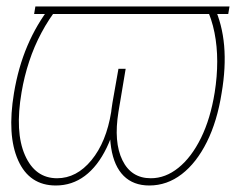

<svg xmlns="http://www.w3.org/2000/svg" viewBox="-20 -566 732 596"><path d="M692.4 -545.9 688.5 -522.5H85.9L89.8 -545.9ZM136.7 -545.9H162.1Q131.8 -507.8 108.9 -464.8Q85.9 -421.9 70.6 -375.2Q55.2 -328.6 46.9 -279.3Q25.9 -156.2 57.4 -84.5Q88.9 -12.7 157.2 -12.7Q217.8 -12.7 263.9 -68.8Q310.1 -125 325.2 -218.8L347.7 -352.5H370.1L352.5 -247.1Q338.9 -164.6 311 -107.2Q283.2 -49.8 243.4 -20Q203.6 9.8 153.3 9.8Q71.3 9.8 36.4 -68.1Q1.5 -146 23.4 -277.3Q36.6 -356.9 65.2 -424.1Q93.8 -491.2 136.7 -545.9ZM619.1 -545.9H644.5Q669.9 -491.2 675.8 -424.1Q681.6 -356.9 668 -277.3Q654.3 -189.9 622.1 -125.2Q589.8 -60.5 544.2 -25.4Q498.5 9.8 443.4 9.8Q394 9.8 364 -20Q334 -49.8 325 -107.2Q315.9 -164.6 329.1 -247.1L347.7 -352.5H370.1L347.7 -218.8Q332.5 -125 359.9 -68.8Q387.2 -12.7 448.2 -12.7Q493.7 -12.7 533.9 -45.2Q574.2 -77.6 603.8 -137.5Q633.3 -197.3 646.5 -279.3Q654.3 -328.6 654.3 -375.2Q654.3 -421.9 645.8 -464.8Q637.2 -507.8 619.1 -545.9Z"/></svg>

Font: Inter Thin
Style: Italic
Weight: 250
Italic angle: -9.3988°
Designer: Rasmus Andersson
Foundry: rsms
Version: Version 4.001;git-66647c0bb